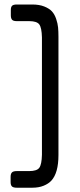

<svg xmlns="http://www.w3.org/2000/svg" viewBox="-20 -687 364 874"><path d="M28.3 118.2Q28.3 104 34.4 97.9Q40.5 91.8 56.2 91.8H112.8Q147.9 91.8 158.9 76.7Q169.9 61.5 170.9 17.6V-516.6Q169.9 -560.5 158.9 -575.7Q147.9 -590.8 112.8 -590.8H56.2Q40.5 -590.8 34.9 -597.2Q29.3 -603.5 29.3 -617.7V-641.6Q29.3 -655.3 35.2 -660.9Q41 -666.5 56.6 -666.5H127Q158.7 -666.5 181.4 -657.5Q204.1 -648.4 216.3 -635.3Q228.5 -622.1 235.6 -601.1Q242.7 -580.1 244.4 -562Q246.1 -543.9 246.1 -519V18.6Q246.1 100.6 213.4 135.7Q200.7 149.4 178.7 158.4Q156.7 167.5 127 167.5H56.6Q40.5 167.5 34.4 161.6Q28.3 155.8 28.3 141.6Z"/></svg>

Font: Behdad
Style: Regular
Weight: 400
Designer: Mohammad Saleh Souzanchi
Foundry: http://font-store.ir
Version: Version:1.0.1;RFB:1.2.5;Building:2018-09-04 19:53:52.209180